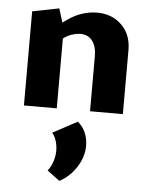

<svg xmlns="http://www.w3.org/2000/svg" viewBox="-53 -480 653 839"><g transform="rotate(5 273.0 -60.5)"><path d="M490 -281V0H346V-241Q346 -284 327.5 -308.5Q309 -333 276 -333Q257 -333 236.5 -326Q216 -319 200 -306V0H56V-413L173 -436L192 -375Q262 -432 340 -432Q405 -432 447.5 -390.5Q490 -349 490 -281ZM184 274Q199 255 206.5 231Q214 207 214 185Q214 161 207 140Q200 119 189 108L297 50Q319 68 330.5 94.5Q342 121 342 152Q342 200 313.5 245Q285 290 239 315Z"/></g></svg>

Font: Ysabeau Ultrabold
Style: Regular
Weight: 800
Designer: Christian Thalmann (Catharsis Fonts)
Version: Version 0.003